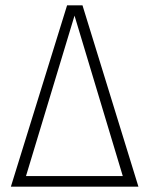

<svg xmlns="http://www.w3.org/2000/svg" viewBox="-20 -704 562 724"><path d="M291 -684 502 0H21L233 -684ZM261 -645 78 -40H443Z"/></svg>

Font: Fira Sans Condensed ExtraLight
Style: Regular
Weight: 275
Width: 3
Designer: Carrois Corporate & Edenspiekermann AG
Foundry: Carrois Corporate GbR & Edenspiekermann AG
Version: Version 4.203